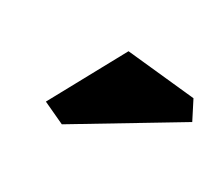

<svg xmlns="http://www.w3.org/2000/svg" viewBox="-57 -1002 505 443"><g transform="rotate(30 195.5 -780.5)"><path d="M391 -824 133 -669 75 -696 182 -892 366 -873Z"/></g></svg>

Font: InknutAntiqua
Style: Bold
Weight: 700
Designer: Claus Eggers Srensen
Foundry: Claus Eggers Srensen
Version: Version 1.000; ttfautohint (v1.2) -l 7 -r 28 -G 50 -x 13 -D 